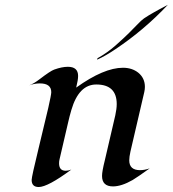

<svg xmlns="http://www.w3.org/2000/svg" viewBox="-20 -749 701 779"><path d="M504.4 -98.6Q504.4 -58.6 548.3 -58.6Q566.4 -58.6 587.4 -65.9Q537.6 -30.3 518.1 -18.6Q472.7 7.3 438.5 7.3Q394 7.3 394 -35.2Q394 -53.7 405.3 -98.6L447.8 -281.2Q453.6 -308.1 453.6 -326.7Q453.6 -406.2 370.6 -406.2Q299.8 -406.2 269.5 -302.7Q261.7 -275.9 256.8 -253.9L221.7 -103Q219.7 -95.7 219.7 -86.4Q219.7 -56.2 246.6 -56.2Q257.3 -56.2 269.5 -61Q173.8 9.8 137.2 9.8Q108.4 9.8 108.4 -19Q108.4 -31.7 137.2 -149.9Q166 -268.1 175.8 -311Q188 -364.7 188 -375Q188 -410.6 141.6 -410.6Q120.6 -410.6 98.1 -402.8Q116.7 -409.2 140.1 -427.2Q184.6 -461.4 200.2 -466.8Q231.4 -478 255.4 -478Q296.9 -478 296.9 -440.9Q296.9 -424.8 289.1 -393.6Q401.4 -474.1 479 -474.1Q515.6 -474.1 541 -454.1Q567.9 -432.1 567.9 -396.5Q567.9 -386.7 565.4 -375.5L509.3 -134.3Q504.4 -112.3 504.4 -98.6ZM661.1 -729.5Q564.5 -627 448.2 -549.3Q408.7 -522.5 374 -506.8L375.5 -512.7Q415 -534.7 449 -564.7Q482.9 -594.7 503.7 -615.5Q524.4 -636.2 534.2 -646.5Q554.7 -668 564.2 -674.3Q573.7 -680.7 583.7 -686.8Q593.8 -692.9 605 -699.2Q616.2 -705.6 627 -711.4Q641.6 -719.7 661.1 -729.5Z"/></svg>

Font: Fondamento
Style: Italic
Weight: 400
Italic angle: -12°
Version: Version 1.000